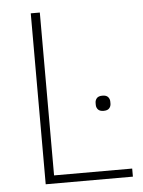

<svg xmlns="http://www.w3.org/2000/svg" viewBox="-51 -739 583 781"><g transform="rotate(-5 240.5 -349.0)"><path d="M104 0V-698H141V-33H460V0ZM365 -277Q349 -277 342 -285Q335 -293 335 -304V-312Q335 -323 342 -331Q349 -339 365 -339Q381 -339 388 -331Q395 -323 395 -312V-304Q395 -293 388 -285Q381 -277 365 -277Z"/></g></svg>

Font: IBM Plex Sans ExtLt
Style: Regular
Weight: 200
Designer: Mike Abbink, Paul van der Laan, Pieter van Rosmalen
Foundry: Bold Monday
Version: Version 3.005